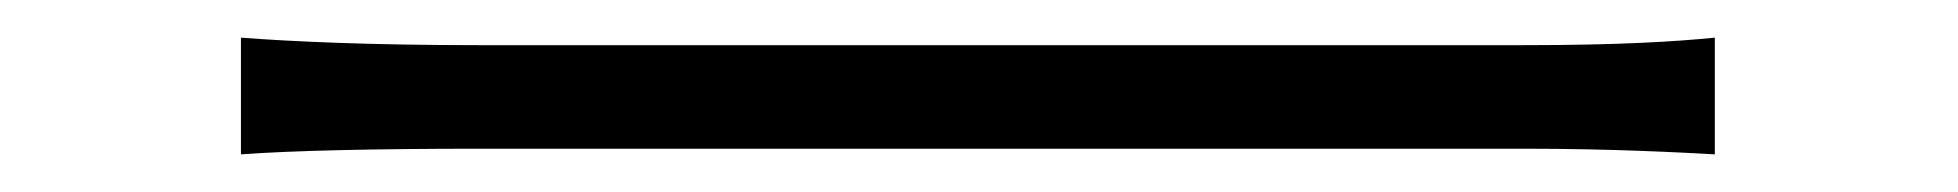

<svg xmlns="http://www.w3.org/2000/svg" viewBox="-20 -435 1040 102"><path d="M108 -415V-353C135 -355 180 -356 235 -356C283 -356 724 -356 790 -356C836 -356 873 -354 891 -353V-415C871 -413 841 -411 789 -411C724 -411 282 -411 235 -411C176 -411 134 -413 108 -415Z"/></svg>

Font: Noto Sans TC Light
Style: Regular
Weight: 300
Designer: Ryoko NISHIZUKA 西塚涼子 (kana, bopomofo & ideographs); Paul D. Hunt (Latin, Greek & Cyrillic); Sandoll Communications 산돌커뮤니
Foundry: Adobe
Version: Version 2.004;hotconv 1.0.118;makeotfexe 2.5.65603